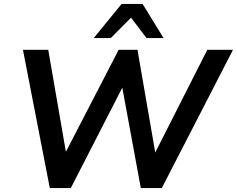

<svg xmlns="http://www.w3.org/2000/svg" viewBox="-20 -959 1208 979"><path d="M234 0 97 -705H226L326 -127H286L585 -705H681L781 -127H744L1037 -705H1168L805 0H698L598 -542H619L341 0ZM458 -765 600 -939H707L814 -765H727L648 -869L545 -765Z"/></svg>

Font: Mulish ExtraLight
Style: Bold Italic
Weight: 700
Italic angle: -9°
Version: Version 3.603